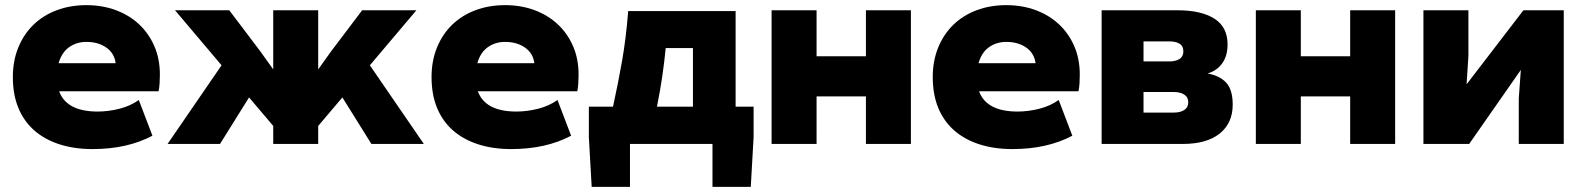

<svg xmlns="http://www.w3.org/2000/svg" viewBox="-20 -510 6159 747"><path d="M30 -210Q30 -274 51.5 -326Q73 -378 111 -414.5Q149 -451 201.5 -470.5Q254 -490 316 -490Q378 -490 430.5 -470.5Q483 -451 521 -415.5Q559 -380 580.5 -330.5Q602 -281 602 -220Q602 -202 601 -186Q600 -170 597 -155H210Q239 -76 360 -76Q402 -76 445 -87Q488 -98 520 -121L573 18Q475 70 340 70Q269 70 211.5 51.5Q154 33 113.5 -2.5Q73 -38 51.5 -90Q30 -142 30 -210ZM430 -264Q425 -303 393.5 -325Q362 -347 316 -347Q278 -347 249 -326.5Q220 -306 208 -264Z M1218 -240 1268 -310 1389 -470H1600L1419 -256L1629 50H1425L1312 -131L1218 -20V50H1043V-20L949 -131L836 50H632L842 -256L661 -470H872L993 -310L1043 -240V-470H1218Z M1659 -210Q1659 -274 1680.5 -326Q1702 -378 1740 -414.5Q1778 -451 1830.5 -470.5Q1883 -490 1945 -490Q2007 -490 2059.5 -470.5Q2112 -451 2150 -415.5Q2188 -380 2209.5 -330.5Q2231 -281 2231 -220Q2231 -202 2230 -186Q2229 -170 2226 -155H1839Q1868 -76 1989 -76Q2031 -76 2074 -87Q2117 -98 2149 -121L2202 18Q2104 70 1969 70Q1898 70 1840.5 51.5Q1783 33 1742.5 -2.5Q1702 -38 1680.5 -90Q1659 -142 1659 -210ZM2059 -264Q2054 -303 2022.5 -325Q1991 -347 1945 -347Q1907 -347 1878 -326.5Q1849 -306 1837 -264Z M2271 23V-95H2365Q2385 -186 2400.5 -274.5Q2416 -363 2424 -467H2842V-95H2912V23L2901 217H2752V50H2431V217H2282ZM2676 -95V-323H2570Q2565 -271 2557 -215.5Q2549 -160 2536 -95Z M2982 50V-470H3157V-291H3349V-470H3524V50H3349V-135H3157V50Z M3609 -210Q3609 -274 3630.5 -326Q3652 -378 3690 -414.5Q3728 -451 3780.5 -470.5Q3833 -490 3895 -490Q3957 -490 4009.5 -470.5Q4062 -451 4100 -415.5Q4138 -380 4159.5 -330.5Q4181 -281 4181 -220Q4181 -202 4180 -186Q4179 -170 4176 -155H3789Q3818 -76 3939 -76Q3981 -76 4024 -87Q4067 -98 4099 -121L4152 18Q4054 70 3919 70Q3848 70 3790.5 51.5Q3733 33 3692.5 -2.5Q3652 -38 3630.5 -90Q3609 -142 3609 -210ZM4009 -264Q4004 -303 3972.5 -325Q3941 -347 3895 -347Q3857 -347 3828 -326.5Q3799 -306 3787 -264Z M4266 50V-470H4562Q4653 -470 4704.5 -437.5Q4756 -405 4756 -337Q4756 -293 4735.5 -264Q4715 -235 4678 -224Q4725 -216 4750.5 -188.5Q4776 -161 4776 -103Q4776 -31 4725.5 9.5Q4675 50 4582 50ZM4429 -271H4529Q4554 -271 4569 -280.5Q4584 -290 4584 -310Q4584 -331 4569 -340Q4554 -349 4529 -349H4429ZM4429 -72H4547Q4572 -72 4587.5 -82Q4603 -92 4603 -112Q4603 -132 4587.5 -142Q4572 -152 4547 -152H4429Z M4866 50V-470H5041V-291H5233V-470H5408V50H5233V-135H5041V50Z M5518 -470H5693V-292L5686 -182L5907 -470H6064V50H5889V-127L5897 -238L5696 50H5518Z"/></svg>

Font: OA Gothic ExtraBold
Style: Regular
Weight: 800
Designer: Choi Chi-young, Lee Jaesang, Lee Juhyun, Han Dohee
Foundry: DDUNGSANG CORP.
Version: Version 1.000;Build 20210203